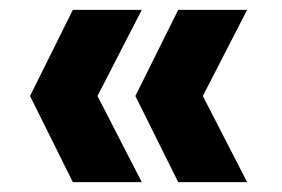

<svg xmlns="http://www.w3.org/2000/svg" viewBox="-20 -490 572 390"><path d="M342 -120 255 -295 342 -470H482L392 -295L482 -120ZM128 -120 41 -295 128 -470H268L178 -295L268 -120Z"/></svg>

Font: DM Sans 17pt Black
Style: Regular
Weight: 900
Version: Version 4.004;gftools[0.9.30]